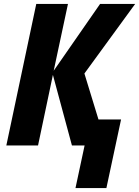

<svg xmlns="http://www.w3.org/2000/svg" viewBox="-20 -734 702 969"><path d="M361 215H517L591 -131H477L406 -363L662 -714H485L251 -377L323 -714H163L12 0H172L247 -356L343 0H407Z"/></svg>

Font: Noto Sans SemiCondensed ExtraBold
Style: Italic
Weight: 800
Width: 4
Italic angle: -12°
Designer: Monotype Design Team
Foundry: Monotype Imaging Inc.
Version: Version 2.013